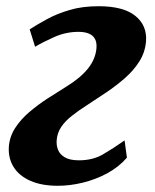

<svg xmlns="http://www.w3.org/2000/svg" viewBox="-20 -588 498 618"><path d="M166.5 10Q114 10 77.8 -6Q41.5 -22 23.8 -50.5Q6 -79 8.5 -116Q11 -148.5 28.8 -176Q46.5 -203.5 74 -227Q101.5 -250.5 132.8 -270.8Q164 -291 194 -309.5Q239.5 -337.5 263.5 -367.8Q287.5 -398 290.5 -433Q292 -452 285.2 -463.5Q278.5 -475 265.2 -480.2Q252 -485.5 233 -485.5Q192 -485.5 155 -469Q118 -452.5 93 -437.5L75.5 -493.5Q99.5 -509 131 -526.2Q162.5 -543.5 203.8 -555.8Q245 -568 297.5 -568Q377 -568 415.5 -537Q454 -506 450 -454.5Q447 -419.5 428.5 -390.2Q410 -361 382 -336.5Q354 -312 322.5 -290.8Q291 -269.5 261.5 -250.5Q232.5 -232 210.8 -214.8Q189 -197.5 176.8 -179Q164.5 -160.5 162.5 -137.5Q161 -120.5 166.8 -105.8Q172.5 -91 188.8 -81.5Q205 -72 234 -72Q278.5 -72 311.2 -91Q344 -110 381 -136L388.5 -80.5Q362 -50 324.8 -30Q287.5 -10 246.2 0Q205 10 166.5 10Z"/></svg>

Font: Merriweather ExtraBold
Style: Italic
Weight: 800
Italic angle: -7.8°
Version: Version 2.101